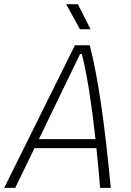

<svg xmlns="http://www.w3.org/2000/svg" viewBox="-32 -914 638 934"><path d="M-11.7 0 332.5 -693.8H404.8Q434.6 -577.1 459.5 -408.4Q484.4 -239.7 506.8 0H455.1Q446.3 -105 437 -193.4H135.7L42 0ZM157.2 -237.3H432.6Q417.5 -372.1 401.4 -473.6Q385.3 -575.2 366.2 -650.9H357.4ZM356.9 -771.5 290 -893.6H346.7L408.7 -771.5Z"/></svg>

Font: Cascadia Mono PL ExtraLight
Style: Italic
Weight: 200
Italic angle: -10°
Monospace: yes
Designer: Aaron Bell
Foundry: Saja Typeworks
Version: Version 2404.023; ttfautohint (v1.8.4)